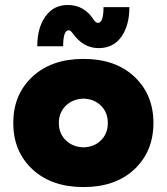

<svg xmlns="http://www.w3.org/2000/svg" viewBox="-20 -749 676 779"><path d="M380 -553.8Q317.5 -553.8 275 -613.8Q266.2 -626.2 258.8 -626.2Q236.2 -626.2 236.2 -561.2H131.2Q131.2 -636.2 164.4 -682.5Q197.5 -728.8 255 -728.8Q322.5 -728.8 361.2 -667.5Q368.8 -656.2 377.5 -656.2Q400 -656.2 400 -720H505Q505 -646.2 472.5 -600Q440 -553.8 380 -553.8ZM525.6 -62.5Q448.8 10 318.8 10Q188.8 10 111.2 -62.5Q33.8 -135 33.8 -250Q33.8 -365 111.2 -437.5Q188.8 -510 318.8 -510Q448.8 -510 525.6 -437.5Q602.5 -365 602.5 -250Q602.5 -135 525.6 -62.5ZM318.8 -151.2Q362.5 -152.5 390 -180Q417.5 -207.5 417.5 -250Q417.5 -292.5 390 -320Q362.5 -347.5 318.8 -348.8Q275 -347.5 246.9 -320Q218.8 -292.5 218.8 -250Q218.8 -207.5 246.9 -180Q275 -152.5 318.8 -151.2Z"/></svg>

Font: Now Black
Style: Regular
Weight: 900
Designer: Alfredo Marco Pradil
Foundry: Alfredo Marco Pradil
Version: Version 1.002;PS 001.002;hotconv 1.0.88;makeotf.lib2.5.64775